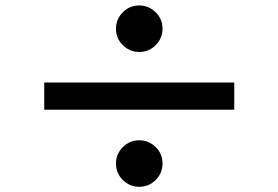

<svg xmlns="http://www.w3.org/2000/svg" viewBox="-20 -738 1040 717"><path d="M499.8 -717.6Q535.7 -717.6 561.3 -692.2Q586.9 -666.8 586.9 -631Q586.9 -595.1 561.5 -569.5Q536 -543.9 500.2 -543.9Q464.3 -543.9 438.7 -569.3Q413.1 -594.7 413.1 -630.6Q413.1 -666.5 438.5 -692.1Q464 -717.6 499.8 -717.6ZM854.8 -429.8V-328.3H145.2V-429.8ZM499.8 -214.1Q535.7 -214.1 561.3 -188.7Q586.9 -163.3 586.9 -127.4Q586.9 -91.6 561.5 -66Q536 -40.4 500.2 -40.4Q464.3 -40.4 438.7 -65.8Q413.1 -91.2 413.1 -127.1Q413.1 -163 438.5 -188.5Q464 -214.1 499.8 -214.1Z"/></svg>

Font: Noto Sans JP
Style: Regular
Weight: 100
Designer: Ryoko NISHIZUKA 西塚涼子 (kana, bopomofo & ideographs); Paul D. Hunt (Latin, Greek & Cyrillic); Sandoll Communications 산돌커뮤니
Foundry: Adobe
Version: Version 2.004;hotconv 1.0.118;makeotfexe 2.5.65603